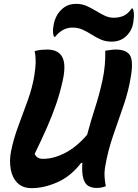

<svg xmlns="http://www.w3.org/2000/svg" viewBox="-20 -965 715 996"><path d="M144 11Q97 11 70 -16.5Q43 -44 35.5 -88Q28 -132 37 -179Q50 -244 75 -311Q100 -378 124 -444.5Q148 -511 158 -573Q165 -617 165 -647Q165 -677 160 -700Q179 -705 194.5 -706.5Q210 -708 225 -708Q282 -708 303 -669Q324 -630 305 -545Q291 -482 271 -424Q251 -366 224 -304.5Q197 -243 160 -167Q170 -141 203 -141Q259 -141 318.5 -172Q378 -203 432 -266Q450 -334 473 -405Q496 -476 512 -550.5Q528 -625 526 -702Q543 -704 554.5 -706Q566 -708 580 -708Q634 -708 653 -680Q672 -652 660 -575Q648 -496 621 -418Q594 -340 567 -262Q540 -184 526 -103Q521 -75 522.5 -48.5Q524 -22 529 1Q516 6 504.5 8Q493 10 481 10Q457 10 439 0Q421 -10 412.5 -38Q404 -66 407 -120H401Q347 -50 277.5 -19.5Q208 11 144 11ZM570 -873Q598 -873 621 -883Q644 -893 663 -921H669Q677 -899 674 -873Q673 -849 667.5 -830.5Q662 -812 650 -795Q617 -749 559 -749Q528 -749 503 -760Q478 -771 455.5 -785.5Q433 -800 409 -811Q385 -822 356 -822Q304 -822 266 -774H260Q256 -785 255 -797Q254 -809 257 -828Q259 -846 264.5 -861Q270 -876 278 -890Q295 -916 318.5 -930.5Q342 -945 376 -945Q405 -945 429.5 -934Q454 -923 477 -909Q500 -895 522.5 -884Q545 -873 570 -873Z"/></svg>

Font: Recursive Sn Csl St
Style: Bold Italic
Weight: 700
Italic angle: -15°
Version: Version 1.079;hotconv 1.0.112;makeotfexe 2.5.65598; ttfautoh